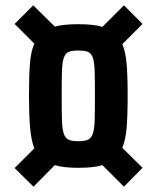

<svg xmlns="http://www.w3.org/2000/svg" viewBox="-20 -705 590 722"><path d="M106 -3 35 -73 109 -147Q97 -178 93 -227Q89 -276 89 -346Q89 -419 92.5 -465Q96 -511 109 -541L35 -615L105 -685L186 -605Q201 -609 223 -611.5Q245 -614 275 -614Q304 -614 326.5 -611.5Q349 -609 365 -604L446 -685L516 -615L440 -539Q452 -511 456 -467Q460 -423 460 -346Q460 -267 456 -222.5Q452 -178 440 -149L516 -74L446 -3L365 -84Q349 -79 326.5 -76.5Q304 -74 275 -74Q246 -74 224 -76.5Q202 -79 186 -84ZM275 -174Q298 -174 310.5 -179.5Q323 -185 329 -202Q335 -219 336 -253.5Q337 -288 337 -346Q337 -403 336 -437Q335 -471 329 -488Q323 -505 310.5 -510Q298 -515 275 -515Q251 -515 238.5 -510Q226 -505 220 -488Q214 -471 213 -437Q212 -403 212 -346Q212 -288 213 -253.5Q214 -219 220 -202Q226 -185 238.5 -179.5Q251 -174 275 -174Z"/></svg>

Font: Saira Condensed
Style: Bold
Weight: 700
Width: 3
Designer: Hector Gatti with collaboration of the Omnibus-Type team
Foundry: Omnibus-Type
Version: Version 1.101